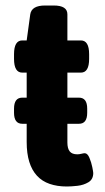

<svg xmlns="http://www.w3.org/2000/svg" viewBox="-20 -670 382 698"><path d="M61 -220Q31 -220 31 -260V-275Q31 -315 61 -315H267Q297 -315 297 -275V-260Q297 -220 267 -220ZM223 8Q188 8 160.5 -1.5Q133 -11 114.5 -31Q96 -51 86.5 -81.5Q77 -112 77 -154V-406H61Q31 -406 31 -456V-473Q31 -523 61 -523H77L90 -618Q95 -650 144 -650H175Q225 -650 225 -618V-523H274Q304 -523 304 -473V-456Q304 -406 274 -406H225V-152Q225 -130 233.5 -119.5Q242 -109 261 -109Q268 -109 276 -111Q284 -113 288 -113Q298 -113 305 -96.5Q312 -80 315.5 -62.5Q319 -45 319 -41Q319 -18 301.5 -7.5Q284 3 261.5 5.5Q239 8 223 8Z"/></svg>

Font: Asap
Style: Regular
Weight: 400
Designer: Pablo Cosgaya
Foundry: Omnibus-Type
Version: Version 3.001